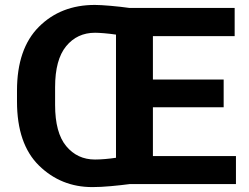

<svg xmlns="http://www.w3.org/2000/svg" viewBox="-20 -743 1004 775"><path d="M362.8 -723.1Q225.3 -723.1 137 -634.8Q48.6 -546.4 48.6 -377.2V-333.3Q48.6 -161.9 137.3 -74.8Q226.1 12.2 352.8 12.2Q385.7 12.2 427.4 8.4Q469 4.6 503.7 0H932.4V-113H597.2V-310.1H882.8V-421.9H597.2V-597.2H927.2V-710.9H502.9Q468.3 -715.8 426.6 -719.5Q385 -723.1 362.8 -723.1ZM202.4 -319.6V-391.1Q202.4 -502 246.9 -556.4Q291.5 -610.8 363.8 -610.8Q376.2 -610.8 400 -608.9Q423.8 -606.9 448.2 -603.3V-106.2Q427.2 -103 405 -101.1Q382.8 -99.1 363.3 -99.1Q292.2 -99.1 247.3 -153.1Q202.4 -207 202.4 -319.6Z"/></svg>

Font: Roboto Flex
Style: Regular
Weight: 400
Designer: Berlow after Robertson
Foundry: Google
Version: Version 3.200;gftools[0.9.32]